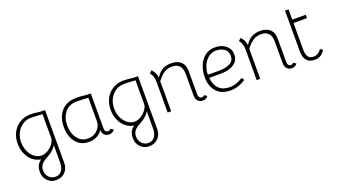

<svg xmlns="http://www.w3.org/2000/svg" viewBox="-71 -1244 3783 2150"><g transform="rotate(-20 1820.5 -169.0)"><path d="M171 135Q171 51 234 8Q180 1 137 -34Q94 -69 70 -125Q46 -181 46 -247Q46 -321 77.5 -380Q109 -439 164.5 -472.5Q220 -506 289 -506Q327 -506 351 -503L413 -496H463V132Q463 200 421.5 242.5Q380 285 314 285Q253 285 212 242.5Q171 200 171 135ZM359 -73Q387 -97 404 -125.5Q421 -154 421 -177V-462L317 -468H284Q229 -468 184.5 -439Q140 -410 114 -359.5Q88 -309 88 -247Q88 -188 110.5 -138.5Q133 -89 171.5 -59.5Q210 -30 255 -30Q280 -30 307.5 -41.5Q335 -53 359 -73ZM421 124V-94Q402 -59 362 -27Q351 -17 327 -3.5Q303 10 297 14Q291 17 271 29Q239 51 225 75.5Q211 100 211 133Q211 181 242 214Q273 247 319 247Q364 247 390.5 215Q417 183 421 124Z M1112 -28Q1102 -11 1084.5 -2Q1067 7 1048 7Q1012 7 991 -13.5Q970 -34 967 -74Q946 -36 903 -13.5Q860 9 806 9Q737 9 689.5 -25.5Q642 -60 618.5 -117.5Q595 -175 595 -245Q595 -323 624 -381.5Q653 -440 707.5 -472.5Q762 -505 837 -505Q860 -505 895.5 -502.5Q931 -500 958 -496H1008V-78Q1008 -54 1019 -42.5Q1030 -31 1048 -31Q1057 -31 1066.5 -36Q1076 -41 1080 -48ZM966 -460Q950 -459 894 -463L833 -465Q738 -465 687.5 -403Q637 -341 637 -247Q637 -191 656.5 -141.5Q676 -92 714.5 -61.5Q753 -31 807 -31Q856 -31 894 -55Q932 -79 951 -117Q966 -147 966 -186Z M1279 135Q1279 51 1342 8Q1288 1 1245 -34Q1202 -69 1178 -125Q1154 -181 1154 -247Q1154 -321 1185.5 -380Q1217 -439 1272.5 -472.5Q1328 -506 1397 -506Q1435 -506 1459 -503L1521 -496H1571V132Q1571 200 1529.5 242.5Q1488 285 1422 285Q1361 285 1320 242.5Q1279 200 1279 135ZM1467 -73Q1495 -97 1512 -125.5Q1529 -154 1529 -177V-462L1425 -468H1392Q1337 -468 1292.5 -439Q1248 -410 1222 -359.5Q1196 -309 1196 -247Q1196 -188 1218.5 -138.5Q1241 -89 1279.5 -59.5Q1318 -30 1363 -30Q1388 -30 1415.5 -41.5Q1443 -53 1467 -73ZM1529 124V-94Q1510 -59 1470 -27Q1459 -17 1435 -3.5Q1411 10 1405 14Q1399 17 1379 29Q1347 51 1333 75.5Q1319 100 1319 133Q1319 181 1350 214Q1381 247 1427 247Q1472 247 1498.5 215Q1525 183 1529 124Z M2225 -22Q2202 10 2163 10Q2127 10 2104.5 -13.5Q2082 -37 2082 -77V-337Q2082 -467 1962 -467Q1912 -467 1870.5 -441.5Q1829 -416 1786 -358V0H1744V-360Q1744 -404 1735 -429.5Q1726 -455 1707 -479L1735 -506Q1757 -485 1770.5 -457.5Q1784 -430 1786 -401Q1820 -456 1863.5 -480.5Q1907 -505 1967 -505Q2042 -505 2083 -467Q2124 -429 2124 -358V-76Q2124 -52 2135 -40Q2146 -28 2164 -28Q2181 -28 2194 -44Z M2269 -229Q2269 -298 2293 -361Q2317 -424 2367 -464.5Q2417 -505 2490 -505Q2566 -505 2617 -464Q2668 -423 2668 -355Q2668 -283 2608.5 -244Q2549 -205 2447 -205H2314Q2322 -121 2368 -75Q2414 -29 2494 -29Q2539 -29 2576.5 -42Q2614 -55 2654 -80L2675 -51Q2590 9 2494 9Q2383 9 2326 -56.5Q2269 -122 2269 -229ZM2626 -356Q2626 -410 2586 -438.5Q2546 -467 2493 -467Q2432 -467 2390.5 -430.5Q2349 -394 2329.5 -341.5Q2310 -289 2312 -243H2447Q2527 -243 2576.5 -270Q2626 -297 2626 -356Z M3286 -22Q3263 10 3224 10Q3188 10 3165.5 -13.5Q3143 -37 3143 -77V-337Q3143 -467 3023 -467Q2973 -467 2931.5 -441.5Q2890 -416 2847 -358V0H2805V-360Q2805 -404 2796 -429.5Q2787 -455 2768 -479L2796 -506Q2818 -485 2831.5 -457.5Q2845 -430 2847 -401Q2881 -456 2924.5 -480.5Q2968 -505 3028 -505Q3103 -505 3144 -467Q3185 -429 3185 -358V-76Q3185 -52 3196 -40Q3207 -28 3225 -28Q3242 -28 3255 -44Z M3369 -140V-623H3411V-500H3572V-460H3411V-140Q3411 -87 3430.5 -58Q3450 -29 3495 -29Q3554 -29 3589 -86L3619 -64Q3596 -27 3567 -9Q3538 9 3495 9Q3369 9 3369 -140Z"/></g></svg>

Font: Bellota Light
Style: Regular
Weight: 300
Designer: Kemie Guaida
Foundry: Kemie Guaida
Version: Version 4.001